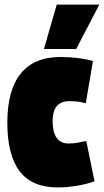

<svg xmlns="http://www.w3.org/2000/svg" viewBox="-20 -809 454 839"><path d="M12 -273Q12 -415 70.5 -487.5Q129 -560 245 -560Q285 -560 323.5 -555Q362 -550 386 -542L355 -358Q323 -367 283 -367Q210 -367 210 -280Q210 -182 280 -182Q299 -182 317 -185Q335 -188 357 -193L393 -17Q366 -6 320.5 2Q275 10 232 10Q120 10 66 -60.5Q12 -131 12 -273ZM172 -595 228 -789H414L313 -595Z"/></svg>

Font: Georama Condensed Black
Style: Regular
Weight: 900
Width: 3
Designer: Jean-Baptiste Levee
Foundry: Production Type
Version: Version 1.000